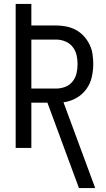

<svg xmlns="http://www.w3.org/2000/svg" viewBox="-20 -755 540 980"><path d="M383 205H466L304 -233Q338 -237 368.5 -254Q399 -271 419.5 -298.5Q440 -326 448 -360Q456 -394 456 -428Q456 -454 452 -480Q448 -506 436.5 -529Q425 -552 407 -571.5Q389 -591 366 -603Q343 -615 317.5 -620Q292 -625 266 -625H140V-735H60V0H140V-231H222ZM140 -303V-553H266Q290 -553 312.5 -544Q335 -535 350 -516.5Q365 -498 370.5 -475Q376 -452 376 -428Q376 -404 370.5 -380.5Q365 -357 350 -338.5Q335 -320 312.5 -311.5Q290 -303 266 -303Z"/></svg>

Font: Iosevka SS09
Style: Regular
Weight: 400
Monospace: yes
Designer: Belleve Invis
Foundry: Belleve Invis
Version: Version 5.2.1; ttfautohint (v1.8.3)